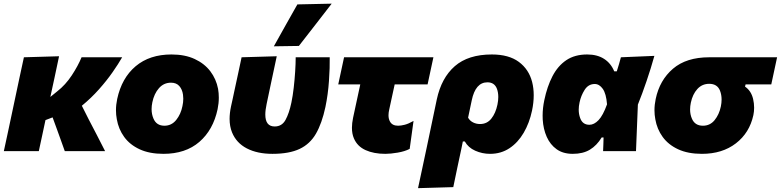

<svg xmlns="http://www.w3.org/2000/svg" viewBox="-26 -806 4164 1024"><path d="M-5.5 0Q5.5 -52 16.5 -102Q27 -152 40.5 -215L51 -264.5Q67 -340 78.2 -392.8Q89.5 -445.5 101.5 -500.5L289 -506Q276 -444 264.2 -389Q252.5 -334 242.5 -289L279.5 -319Q323.5 -353.5 356.8 -404Q390 -454.5 409 -500.5H625.5Q605.5 -465.5 574.5 -421Q543.5 -376.5 502.2 -330Q461 -283.5 410.5 -242L447 -169.5Q467 -131 490 -87Q512.5 -42.5 534.5 0H319.5Q309.5 -28.5 299.5 -56Q289.5 -83 279.5 -111.5L254.5 -180L216.5 -165.5Q207.5 -123.5 199 -83.5Q190.5 -43.5 181 0Z M845.5 14.5Q771 14.5 718.8 -9.8Q666.5 -34 636.2 -75.8Q606 -117.5 597 -170Q592.5 -193.5 592.5 -218Q592.5 -247.5 599 -278Q623 -390 697.5 -452.8Q772 -515.5 888.5 -515.5Q960.5 -515.5 1012.5 -491.2Q1064.5 -467 1095.8 -425.8Q1127 -384.5 1137 -332.5Q1141 -309.5 1141 -285.5Q1141 -255 1134.5 -223.5Q1111 -113 1037.2 -49.2Q963.5 14.5 845.5 14.5ZM851 -135.5Q889 -135.5 913.8 -166.2Q938.5 -197 947 -240Q951.5 -260.5 951.5 -279.5Q951.5 -290.5 950 -301Q946 -329.5 930.2 -347.2Q914.5 -365 886 -365Q847.5 -365 821.8 -335.8Q796 -306.5 786.5 -260.5Q782.5 -241.5 782.5 -224Q782.5 -196.5 792.5 -173.5Q808.5 -135.5 851 -135.5Z M1427 14.5Q1346.5 14.5 1290.5 -14.5Q1234.5 -43.5 1211.5 -100Q1198.5 -132 1198.5 -172Q1198.5 -202.5 1206 -238Q1211 -260 1215 -278.8Q1219 -297.5 1223 -316.5Q1235.5 -374.5 1244.5 -416Q1253.5 -457.5 1262.5 -500.5L1450 -506Q1433.5 -428.5 1419.5 -363Q1405.5 -297 1396 -251.5Q1389 -219 1389 -195Q1389 -131.5 1439 -131.5Q1477.5 -131.5 1496.8 -166.5Q1516 -201.5 1528 -258.5Q1535.5 -294.5 1540.5 -338Q1545.5 -381.5 1548.2 -424.2Q1551 -467 1551 -500.5H1732.5Q1733.5 -447 1728.5 -374.8Q1723.5 -302.5 1709.5 -235Q1691 -148.5 1659.2 -93.2Q1627.5 -38 1572 -11.8Q1516.5 14.5 1427 14.5ZM1434.5 -559Q1466 -615.5 1497.2 -671.2Q1528.5 -727 1560 -782.5L1743 -786.5Q1698 -728 1654 -671.5Q1610 -615 1568 -561Z M2029 14.5Q1967.5 14.5 1923.5 -5.5Q1879.5 -25.5 1861.5 -68Q1851 -92 1851 -124.5Q1851 -148.5 1857 -177.5Q1865.5 -216.5 1874 -256.5Q1882.5 -296 1895.5 -356H1778L1809 -500.5H2285.5L2254.5 -356H2079Q2071.5 -322.5 2064.5 -289.5Q2057.5 -256 2050 -222.5Q2046 -205.5 2046 -191.5Q2046 -172 2053.5 -158.5Q2065.5 -135.5 2097 -135.5Q2112 -135.5 2132 -140.5Q2152 -145.5 2179.5 -161L2159 -12Q2133 1.5 2095 8Q2057 14.5 2029 14.5Z M2203.5 197.5Q2215 144.5 2226 92.5Q2237 40 2250.5 -22.5L2303.5 -275.5Q2328 -390.5 2399.5 -453Q2471 -515.5 2597 -515.5Q2687.5 -515.5 2741 -476Q2794.5 -436.5 2812 -369Q2820.5 -335.5 2820.5 -298Q2820.5 -259 2811.5 -216Q2797.5 -150 2767 -97.8Q2736.5 -45.5 2691.2 -15.5Q2646 14.5 2587.5 14.5Q2546 14.5 2508.5 -2.2Q2471 -19 2453 -51.5H2442.5L2434.5 -12Q2422.5 42.5 2412.5 91Q2402.5 139.5 2391.5 192ZM2534 -144.5Q2571.5 -144.5 2594.5 -173.5Q2617.5 -202.5 2627 -248Q2631.5 -269.5 2631.5 -288.5Q2631.5 -312.5 2624.5 -332Q2611.5 -367 2573.5 -367Q2510 -367 2490 -271L2470.5 -178.5Q2479.5 -162 2496.8 -153.2Q2514 -144.5 2534 -144.5Z M3029 14.5Q2977 14.5 2942.8 -10Q2908.5 -34.5 2890 -76Q2871.5 -117.5 2868.5 -168.5Q2868 -179 2868 -189.5Q2868 -230 2877 -272Q2892 -344.5 2920.5 -399.5Q2949 -454.5 2994.2 -485Q3039.5 -515.5 3105.5 -515.5Q3159 -515.5 3195.5 -492.2Q3232 -469 3250 -425.5H3263.5Q3270 -445 3275.2 -463.5Q3280.5 -482 3285.5 -500.5L3464 -508Q3446 -443 3422.5 -374Q3399 -305 3376 -248Q3373.5 -186 3371 -124Q3368.5 -62 3366 0H3190.5Q3191.5 -18.5 3192 -37Q3192.5 -55 3193 -73H3183Q3157 -30 3120.2 -7.8Q3083.5 14.5 3029 14.5ZM3117.5 -140.5Q3142.5 -140.5 3166.2 -165.2Q3190 -190 3211.5 -249.5Q3207 -306.5 3188.8 -332.2Q3170.5 -358 3146 -358Q3112 -358 3092.2 -327Q3072.5 -296 3065 -260Q3060.5 -239.5 3060.5 -221Q3060.5 -197.5 3068 -177Q3080.5 -140.5 3117.5 -140.5Z M3717.5 14.5Q3643 14.5 3590.8 -9.8Q3538.5 -34 3508.2 -75.8Q3478 -117.5 3469 -170Q3464.5 -193.5 3464.5 -218Q3464.5 -247.5 3471 -278Q3492 -378.5 3563.2 -439.5Q3634.5 -500.5 3756.5 -500.5H4118.5L4087.5 -356H3950.5L3947.5 -344Q3980 -322 3990.5 -278.5Q3996 -255 3996 -231.5Q3996 -211.5 3992 -192Q3971.5 -97.5 3898.8 -41.5Q3826 14.5 3717.5 14.5ZM3723 -135.5Q3761 -135.5 3785.2 -165.2Q3809.5 -195 3818.5 -238Q3822.5 -257.5 3822.5 -275Q3822.5 -300.5 3814 -322.5Q3799.5 -359 3756.5 -359Q3718.5 -359 3693.2 -331.2Q3668 -303.5 3658.5 -258.5Q3654.5 -239.5 3654.5 -222Q3654.5 -195 3664.5 -172.5Q3680.5 -135.5 3723 -135.5Z"/></svg>

Font: Heraclito ExtraBold
Style: Italic
Weight: 800
Italic angle: -12°
Designer: Kostas Bartsokas (font) & Cristiano Sobral (main changes)
Foundry: Kostas Bartsokas (font) & Cristiano Sobral (main changes)
Version: Version 1.00;July 8, 2020;FontCreator 13.0.0.2655 64-bit